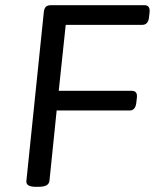

<svg xmlns="http://www.w3.org/2000/svg" viewBox="-20 -720 598 742"><path d="M119 2Q79 2 82 -21L149 -670Q150 -685 156 -692.5Q162 -700 178 -700H538Q561 -700 558 -672L556 -654Q553 -624 530 -624H234L207 -369H489Q512 -369 509 -343L507 -325Q504 -293 481 -293H199L171 -20Q169 -9 159 -3.5Q149 2 127 2Z"/></svg>

Font: Asap Semi Expanded Semi Expanded Regular
Style: Italic
Weight: 400
Width: 6
Italic angle: -6°
Designer: Pablo Cosgaya
Foundry: Omnibus-Type
Version: Version 3.001; ttfautohint (v1.8.4.7-5d5b)